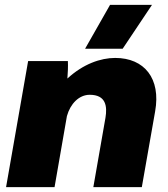

<svg xmlns="http://www.w3.org/2000/svg" viewBox="-20 -772 691 792"><path d="M5 0H205L256 -293C270 -344 306 -381 350 -381C417 -381 423 -334 415 -286L365 0H565L620 -313C644 -448 576 -533 455 -533C395 -533 323 -508 258 -448C260 -473 261 -498 260 -520H96ZM486 -571 607 -752H434L331 -571Z"/></svg>

Font: Fixel Display 20240404 Black
Style: Italic
Weight: 900
Italic angle: -10°
Designer: AlfaBravo + MacPaw
Foundry: Kyrylo Tkachov, Marchela Mozhyna, Serhii Makarenko, Maria Weinstein, Zakhar Kryvoshyya
Version: Version 1.211;Glyphs 3.2 (3225)